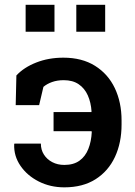

<svg xmlns="http://www.w3.org/2000/svg" viewBox="-20 -782 569 812"><path d="M252 10.3Q192.9 10.3 144 -14.4Q95.2 -39.1 66.7 -80.6Q38.1 -122.1 40 -171.9L41 -174.8H152.8Q152.8 -148.4 165.8 -128.2Q178.7 -107.9 201.2 -96.2Q223.6 -84.5 252 -84.5Q291 -84.5 315.9 -102.3Q340.8 -120.1 353.5 -151.9Q366.2 -183.6 368.2 -224.6L366.7 -227.1H206.5V-308.1H366.2L367.2 -310.5Q364.7 -348.6 351.3 -378.7Q337.9 -408.7 312.7 -425.8Q287.6 -442.9 249.5 -442.9Q222.2 -442.9 200.2 -435.1Q178.2 -427.2 163.6 -414.6L145.5 -337.4H46.4L49.3 -462.9Q81.1 -497.1 133.3 -517.6Q185.5 -538.1 248 -538.1Q326.7 -538.1 381.8 -503.7Q437 -469.2 465.6 -409.2Q494.1 -349.1 494.1 -272.5V-255.4Q494.1 -178.2 466.1 -118.2Q438 -58.1 384 -23.9Q330.1 10.3 252 10.3ZM302.7 -647.9V-761.7H424.8V-647.9ZM88.4 -647.9V-761.7H210.4V-647.9Z"/></svg>

Font: Roboto Slab LO Medium
Style: Regular
Weight: 500
Designer: Google
Version: Version 2.000